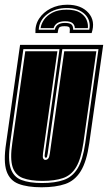

<svg xmlns="http://www.w3.org/2000/svg" viewBox="-25 -782 457 813"><path d="M151 11Q91 11 53.5 -3.5Q16 -18 2.5 -58Q-11 -98 1 -176L60 -592H412L353 -176Q342 -98 317 -57.5Q292 -17 251.5 -3Q211 11 151 11ZM153 -7Q208 -7 245 -20Q282 -33 304 -69.5Q326 -106 336 -176L392 -574H239L177 -132Q175 -121 174 -118Q173 -114 169 -114Q166 -114 165 -118Q163 -121 165 -132L227 -574H74L18 -176Q8 -106 20 -69.5Q32 -33 65.5 -20Q99 -7 153 -7ZM155 -16Q104 -16 72 -28Q40 -40 28.5 -74.5Q17 -109 27 -176L82 -565H218L157 -132Q155 -115 158 -111Q161 -105 167 -105Q174 -105 179 -110.5Q184 -116 186 -132L247 -565H383L328 -176Q318 -109 297.5 -74.5Q277 -40 242 -28Q207 -16 155 -16ZM260 -762Q319 -762 349.5 -727.5Q380 -693 363 -642H270Q272 -660 269 -665.5Q266 -671 248 -671Q230 -671 225.5 -665Q221 -659 219 -642H125Q123 -676 140.5 -703Q158 -730 189.5 -746Q221 -762 260 -762ZM258 -748Q209 -748 175 -722Q141 -696 139 -656H207Q213 -685 250 -685Q270 -685 277.5 -678.5Q285 -672 285 -656H353Q361 -696 334 -722Q307 -748 258 -748ZM257 -741Q294 -741 314 -728.5Q334 -716 341.5 -698Q349 -680 347 -663H292Q291 -677 281.5 -684.5Q272 -692 251 -692Q211 -692 202 -663H147Q149 -680 161 -698Q173 -716 197 -728.5Q221 -741 257 -741Z"/></svg>

Font: Alumni Sans Collegiate One SC
Style: Italic
Weight: 400
Italic angle: -8°
Designer: Robert E. Leuschke
Foundry: Robert E. Leuschke
Version: Version 1.100